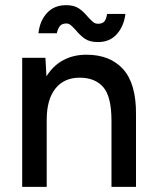

<svg xmlns="http://www.w3.org/2000/svg" viewBox="-20 -724 601 744"><path d="M66 -500H156L160 -428Q185 -469 224.5 -490.5Q264 -512 315 -512Q407 -512 457.5 -455.5Q508 -399 507 -281V0H412V-256Q412 -350 380 -386.5Q348 -423 289 -423Q228 -423 194.5 -380.5Q161 -338 161 -260V0H66ZM273 -608Q260 -622 253 -627.5Q246 -633 237 -633Q222 -633 213.5 -624.5Q205 -616 200 -595H129Q134 -643 162 -673.5Q190 -704 236 -704Q267 -704 285.5 -691.5Q304 -679 321 -658Q334 -644 341.5 -638Q349 -632 360 -632Q377 -632 384.5 -641Q392 -650 395 -670H466Q460 -622 432.5 -591.5Q405 -561 360 -561Q328 -561 309.5 -573.5Q291 -586 273 -608Z"/></svg>

Font: Oak Sans Medium
Style: Regular
Weight: 500
Designer: Erik Kennedy, Walven
Foundry: Erik Kennedy, Walven
Version: Version 1.000